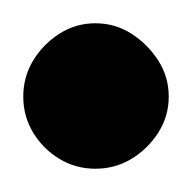

<svg xmlns="http://www.w3.org/2000/svg" viewBox="-32 -553 165 165"><path d="M-12 -470Q-12 -453 -3.5 -439Q5 -425 19 -416.5Q33 -408 50 -408Q67 -408 81 -416.5Q95 -425 104 -439Q113 -453 113 -470Q113 -487 104 -501Q95 -515 81 -524Q67 -533 50 -533Q33 -533 19 -524Q5 -515 -3.5 -501Q-12 -487 -12 -470Z"/></svg>

Font: Linefont Medium
Style: Regular
Weight: 500
Monospace: yes
Version: Version 3.002;gftools[0.9.33]